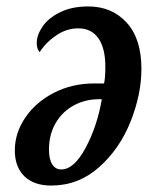

<svg xmlns="http://www.w3.org/2000/svg" viewBox="-20 -566 479 596"><path d="M26 -99Q26 -153 58.5 -201Q91 -249 147.5 -278Q204 -307 273 -307H303Q307 -324 307 -359Q307 -416 285.5 -447Q264 -478 223 -478Q187 -478 155 -456.5Q123 -435 103 -404Q94 -415 94 -432Q94 -457 112 -483.5Q130 -510 166.5 -528Q203 -546 254 -546Q327 -546 373 -496Q419 -446 419 -352Q419 -273 385 -188Q351 -103 287 -46.5Q223 10 139 10Q85 10 55.5 -19Q26 -48 26 -99ZM296 -258H287Q244 -258 208.5 -238.5Q173 -219 152.5 -183.5Q132 -148 132 -102Q132 -72 142 -56Q152 -40 170 -40Q210 -40 246 -107.5Q282 -175 296 -258Z"/></svg>

Font: Noto Serif CondSemiBold
Style: Italic
Weight: 600
Width: 3
Italic angle: -12°
Designer: Monotype Design Team
Foundry: Monotype Imaging Inc.
Version: Version 1.001